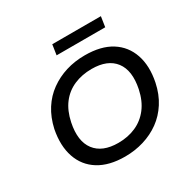

<svg xmlns="http://www.w3.org/2000/svg" viewBox="-190 -1082 1292 1286"><g transform="rotate(-30 455.5 -439.0)"><path d="M421 9Q298 9 218.5 -40.5Q139 -90 108.5 -180Q78 -270 101 -388Q119 -469 158 -530Q197 -591 253.5 -631.5Q310 -672 378 -693Q446 -714 524 -714Q649 -714 727.5 -664.5Q806 -615 836.5 -525.5Q867 -436 843 -318Q826 -237 786.5 -175.5Q747 -114 691 -73.5Q635 -33 566 -12Q497 9 421 9ZM427 -93Q502 -93 563 -120Q624 -147 665.5 -201Q707 -255 724 -336Q751 -468 696 -540Q641 -612 518 -612Q443 -612 381.5 -585.5Q320 -559 279 -505.5Q238 -452 221 -370Q194 -238 249 -165.5Q304 -93 427 -93ZM361 -808 373 -887H749L737 -808Z"/></g></svg>

Font: Nunito Sans 7pt SemiExpanded SemiBold
Style: Italic
Weight: 600
Width: 6
Italic angle: -9°
Designer: Vernon Adams
Foundry: Vernon Adams
Version: Version 3.101;gftools[0.9.27]